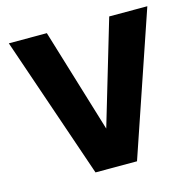

<svg xmlns="http://www.w3.org/2000/svg" viewBox="-97 -749 860 849"><g transform="rotate(-15 332.5 -325.0)"><path d="M15.5 -650.5H189.5L334 -175L475 -650.5H649.5L428 0H238Z"/></g></svg>

Font: Overused Grotesk ExtraBold
Style: Regular
Weight: 800
Version: Version 0.004